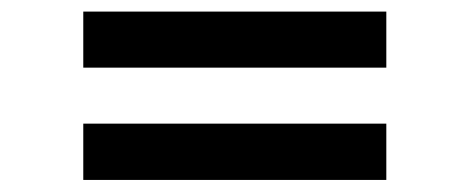

<svg xmlns="http://www.w3.org/2000/svg" viewBox="-20 -521 790 323"><path d="M629.9 -407.2H120.1V-501.5H629.9ZM629.9 -218.3H120.1V-313H629.9Z"/></svg>

Font: Vela Sans Bd
Style: Bold
Weight: 700
Designer: Principal design: Mikhail Sharanda - project Manrope.
Design modification: Ravid Balaliev
Foundry: Mikhail Sharanda
Version: Version 1.001